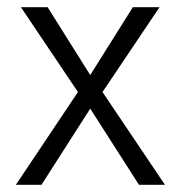

<svg xmlns="http://www.w3.org/2000/svg" viewBox="-20 -512 501 532"><path d="M38 -492H112L230 -304L348 -492H422L264 -257L437 0H365L230 -211L95 0H24L196 -257Z"/></svg>

Font: Gafata
Style: Regular
Weight: 400
Designer: Lautaro Hourcade
Foundry: Lautaro Hourcade
Version: Version 4.002; ttfautohint (v0.94.20-1c74) -l 7 -r 28 -G 0 -